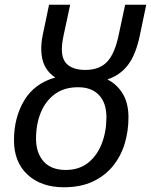

<svg xmlns="http://www.w3.org/2000/svg" viewBox="-20 -780 637 810"><path d="M249 10Q154 10 96.5 -43Q39 -96 39 -188Q39 -284 82 -356Q125 -428 213 -453Q184 -472 169 -501.5Q154 -531 154 -575Q154 -600 160 -631L187 -760H276L249 -634Q245 -616 243 -600.5Q241 -585 241 -571Q241 -526 267 -505.5Q293 -485 340 -485Q400 -485 432.5 -520Q465 -555 481 -634L508 -760H597L570 -631Q553 -549 519.5 -505.5Q486 -462 433 -445Q473 -425 497.5 -385Q522 -345 522 -285Q522 -228 506.5 -175.5Q491 -123 457.5 -81Q424 -39 372.5 -14.5Q321 10 249 10ZM257 -63Q314 -63 352 -93.5Q390 -124 409.5 -174.5Q429 -225 429 -286Q429 -345 398 -378.5Q367 -412 309 -412Q251 -412 211.5 -383Q172 -354 152 -305Q132 -256 132 -195Q132 -135 164 -99Q196 -63 257 -63Z"/></svg>

Font: Noto IKEA Latin
Style: Italic
Weight: 400
Italic angle: -12°
Designer: Monotype Design Team
Foundry: Monotype Imaging Inc.
Version: Version 1.0